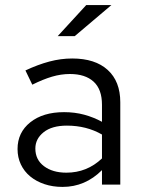

<svg xmlns="http://www.w3.org/2000/svg" viewBox="-20 -726 566 755"><path d="M49 0ZM226 9Q187 9 154.5 -2Q122 -13 98.5 -32.5Q75 -52 62 -79.5Q49 -107 49 -140Q49 -205 99 -245Q149 -285 232 -285Q274 -285 311 -275Q348 -265 381 -247V-314Q381 -375 348 -405Q315 -435 255 -435Q220 -435 184.5 -424.5Q149 -414 107 -393Q100 -407 93.5 -421Q87 -435 80 -449Q129 -472 174 -484Q219 -496 264 -496Q354 -496 403.5 -451Q453 -406 453 -324V0H381V-57Q315 9 226 9ZM119 -142Q119 -98 153 -72.5Q187 -47 241 -47Q322 -47 381 -103V-197Q320 -232 243 -232Q184 -232 151.5 -206Q119 -180 119 -142ZM319 -706H418L274 -584H207Z"/></svg>

Font: Rosa Sans Light
Style: Regular
Weight: 300
Designer: Pentagram / MCKL
Foundry: Pentagram / MCKL
Version: Version 1.005;September 16, 2019;FontCreator 11.5.0.2425 64-